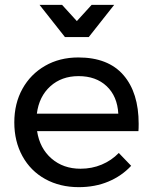

<svg xmlns="http://www.w3.org/2000/svg" viewBox="-20 -769 628 792"><path d="M552 -258Q552 -238 551 -228H133Q144 -157 192.5 -115Q241 -73 312 -73Q359 -73 399.5 -90Q440 -107 470 -138L521 -85Q482 -43 427 -20Q372 3 305 3Q227 3 166.5 -30.5Q106 -64 72.5 -125Q39 -186 39 -264Q39 -342 72.5 -402.5Q106 -463 166 -497.5Q226 -532 303 -532Q426 -532 489 -459.5Q552 -387 552 -258ZM468 -300Q464 -372 420 -413.5Q376 -455 304 -455Q234 -455 187.5 -413Q141 -371 132 -300ZM358 -749H451L346 -616H248L143 -749H236L297 -682Z"/></svg>

Font: Montserrat arm2
Style: Regular
Weight: 400
Designer: Julieta Ulanovsky
Foundry: Julieta Ulanovsky
Version: Version 6.000